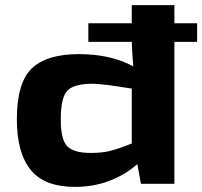

<svg xmlns="http://www.w3.org/2000/svg" viewBox="-20 -720 792 752"><path d="M752 -556H663V0H532L518 -77Q414 12 273 12Q154 12 100 -55Q46 -122 46 -252Q46 -396 104.5 -452Q163 -508 289 -508Q414 -508 502 -460Q498 -506 496 -556H326V-629H496V-700H663V-629H752ZM218 -253Q218 -172 244 -146.5Q270 -121 336 -121Q379 -121 411.5 -129Q444 -137 496 -158V-373Q380 -392 342 -392Q271 -392 244.5 -365.5Q218 -339 218 -253Z"/></svg>

Font: Exo 2 Expanded
Style: Bold
Weight: 700
Width: 7
Designer: Natanael Gama
Version: Version 1.001;PS 001.001;hotconv 1.0.70;makeotf.lib2.5.58329